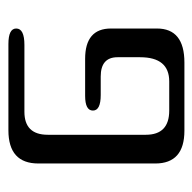

<svg xmlns="http://www.w3.org/2000/svg" viewBox="-21 -448 469 468"><g transform="rotate(-90 214.0 -214.5)"><path d="M338 -390H175Q119 -390 119 -333V-94Q119 -37 178 -37H249Q308 -37 308 -108V-163Q308 -204 261 -204H216Q178 -204 178 -223Q178 -242 214 -242H304Q378 -242 378 -179V-67Q378 0 295 0H129Q49 0 49 -71V-356Q49 -429 130 -429H340Q378 -429 378 -410Q378 -390 338 -390Z"/></g></svg>

Font: Cute Font
Style: Regular
Weight: 400
Designer: TypoDesign Lab.inc.
Foundry: TypoDesign Lab.inc.
Version: Version 1.00